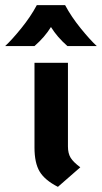

<svg xmlns="http://www.w3.org/2000/svg" viewBox="-59 -714 396 746"><path d="M75 -141V-470H205V-145Q205 -118 215.5 -101Q226 -84 253 -64L166 12Q115 -14 95 -47.5Q75 -81 75 -141ZM84 -694H194Q218 -649 254.5 -604Q291 -559 317 -535H203Q163 -570 139 -609Q115 -570 75 -535H-39Q-13 -559 23.5 -604Q60 -649 84 -694Z"/></svg>

Font: KoHo
Style: Bold
Weight: 700
Designer: Cadson Demak & Katatrad Team
Foundry: Cadson Demak Co.,Ltd.
Version: Version 1.000; ttfautohint (v1.6)